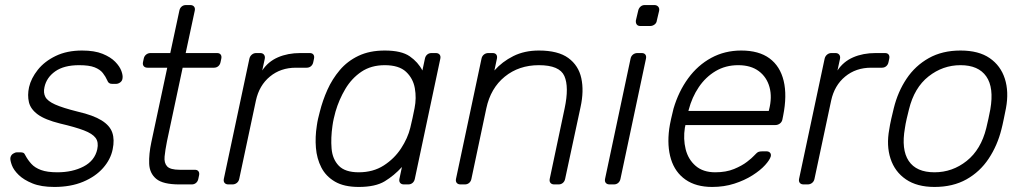

<svg xmlns="http://www.w3.org/2000/svg" viewBox="-20 -730 4057 760"><path d="M195 10Q143 10 108.5 -4Q74 -18 54 -37.5Q34 -57 27 -76Q20 -95 21 -105Q23 -116 31.5 -121.5Q40 -127 47 -127H62Q68 -127 72.5 -125Q77 -123 81 -114Q90 -97 104 -81.5Q118 -66 142.5 -57Q167 -48 207 -48Q267 -48 311 -71Q355 -94 365 -139Q371 -167 358.5 -184Q346 -201 312 -214Q278 -227 218 -241Q158 -256 129.5 -277Q101 -298 94.5 -325.5Q88 -353 95 -385Q103 -420 129.5 -453.5Q156 -487 200.5 -508.5Q245 -530 305 -530Q354 -530 386 -517Q418 -504 436 -485.5Q454 -467 460.5 -449Q467 -431 465 -420Q464 -410 456 -404Q448 -398 439 -398H424Q416 -398 411.5 -401.5Q407 -405 405 -411Q398 -427 387 -441Q376 -455 354.5 -463.5Q333 -472 293 -472Q233 -472 198.5 -447.5Q164 -423 156 -385Q151 -363 159.5 -346.5Q168 -330 198 -316.5Q228 -303 288 -288Q349 -274 382 -253.5Q415 -233 424.5 -205Q434 -177 426 -139Q418 -99 388 -65Q358 -31 309 -10.5Q260 10 195 10Z M690 0Q625 0 598.5 -22Q572 -44 570.5 -82Q569 -120 579 -167L642 -462H564Q554 -462 549 -468Q544 -474 546 -484L549 -498Q551 -508 558.5 -514Q566 -520 576 -520H654L690 -688Q692 -698 699 -704Q706 -710 716 -710H733Q743 -710 748 -704Q753 -698 751 -688L715 -520H839Q849 -520 853.5 -514Q858 -508 856 -498L853 -484Q851 -474 844 -468Q837 -462 827 -462H703L641 -171Q634 -136 631.5 -110.5Q629 -85 641.5 -71.5Q654 -58 691 -58H751Q761 -58 765.5 -52Q770 -46 768 -36L765 -22Q763 -12 756 -6Q749 0 739 0Z M884 0Q874 0 869 -6Q864 -12 866 -22L967 -497Q969 -507 976.5 -513.5Q984 -520 994 -520H1010Q1020 -520 1025 -513.5Q1030 -507 1028 -497L1018 -451Q1041 -486 1080 -503Q1119 -520 1169 -520H1206Q1216 -520 1220.5 -514Q1225 -508 1223 -498L1220 -484Q1218 -474 1211 -468Q1204 -462 1194 -462H1151Q1091 -462 1048.5 -427Q1006 -392 993 -332L927 -22Q925 -12 917.5 -6Q910 0 900 0Z M1400 10Q1342 10 1306 -11Q1270 -32 1252 -67Q1234 -102 1230.5 -145Q1227 -188 1234 -232Q1236 -247 1239 -260Q1242 -273 1246 -288Q1257 -332 1276 -374.5Q1295 -417 1325 -452.5Q1355 -488 1399 -509Q1443 -530 1503 -530Q1569 -530 1602 -507Q1635 -484 1652 -451L1662 -498Q1664 -508 1671 -514Q1678 -520 1688 -520H1705Q1715 -520 1720 -514Q1725 -508 1723 -498L1622 -22Q1620 -12 1613 -6Q1606 0 1596 0H1579Q1569 0 1564 -6Q1559 -12 1561 -22L1571 -69Q1540 -35 1503 -12.5Q1466 10 1400 10ZM1400 -48Q1457 -48 1499 -75Q1541 -102 1567.5 -142.5Q1594 -183 1604 -224Q1608 -239 1613 -263Q1618 -287 1621 -302Q1629 -342 1622 -381Q1615 -420 1587 -446Q1559 -472 1503 -472Q1449 -472 1410.5 -446Q1372 -420 1347 -378Q1322 -336 1308 -288Q1304 -273 1301 -260Q1298 -247 1296 -232Q1289 -184 1292.5 -142Q1296 -100 1321 -74Q1346 -48 1400 -48Z M1803 0Q1793 0 1788 -6Q1783 -12 1785 -22L1886 -498Q1888 -508 1895.5 -514Q1903 -520 1913 -520H1930Q1940 -520 1944.5 -514Q1949 -508 1947 -498L1937 -451Q1968 -486 2012 -508Q2056 -530 2113 -530Q2189 -530 2229.5 -500.5Q2270 -471 2281 -420.5Q2292 -370 2278 -306L2217 -22Q2215 -12 2208 -6Q2201 0 2191 0H2174Q2164 0 2159 -6Q2154 -12 2156 -22L2215 -301Q2233 -386 2214 -429Q2195 -472 2113 -472Q2034 -472 1978 -426.5Q1922 -381 1905 -301L1846 -22Q1844 -12 1837 -6Q1830 0 1820 0Z M2393 0Q2383 0 2378 -6Q2373 -12 2375 -22L2476 -498Q2478 -508 2485.5 -514Q2493 -520 2503 -520H2520Q2530 -520 2534.5 -514Q2539 -508 2537 -498L2436 -22Q2434 -12 2427 -6Q2420 0 2410 0ZM2515 -627Q2505 -627 2500.5 -633Q2496 -639 2497 -649L2506 -687Q2508 -697 2515 -703.5Q2522 -710 2532 -710H2570Q2580 -710 2585.5 -703.5Q2591 -697 2589 -687L2580 -649Q2579 -639 2571 -633Q2563 -627 2553 -627Z M2799 10Q2735 10 2693.5 -19Q2652 -48 2636 -100Q2620 -152 2629 -220Q2631 -235 2636.5 -260Q2642 -285 2646 -300Q2666 -368 2704 -420Q2742 -472 2795.5 -501Q2849 -530 2914 -530Q2984 -530 3026 -499Q3068 -468 3082 -410Q3096 -352 3080 -272L3077 -257Q3075 -247 3067 -241Q3059 -235 3049 -235H2693Q2693 -235 2692.5 -231Q2692 -227 2691 -225Q2684 -180 2694 -139.5Q2704 -99 2733.5 -73.5Q2763 -48 2811 -48Q2854 -48 2885.5 -61Q2917 -74 2937 -89.5Q2957 -105 2964 -113Q2976 -126 2981.5 -128.5Q2987 -131 2998 -131H3014Q3023 -131 3028 -125.5Q3033 -120 3031 -111Q3027 -97 3008.5 -76.5Q2990 -56 2958.5 -36Q2927 -16 2886.5 -3Q2846 10 2799 10ZM2705 -291H3023L3024 -295Q3037 -345 3026 -385Q3015 -425 2983.5 -448.5Q2952 -472 2902 -472Q2852 -472 2812.5 -448.5Q2773 -425 2746 -385Q2719 -345 2706 -295Z M3161 0Q3151 0 3146 -6Q3141 -12 3143 -22L3244 -497Q3246 -507 3253.5 -513.5Q3261 -520 3271 -520H3287Q3297 -520 3302 -513.5Q3307 -507 3305 -497L3295 -451Q3318 -486 3357 -503Q3396 -520 3446 -520H3483Q3493 -520 3497.5 -514Q3502 -508 3500 -498L3497 -484Q3495 -474 3488 -468Q3481 -462 3471 -462H3428Q3368 -462 3325.5 -427Q3283 -392 3270 -332L3204 -22Q3202 -12 3194.5 -6Q3187 0 3177 0Z M3679 10Q3610 10 3566 -20Q3522 -50 3505 -102Q3488 -154 3500 -218Q3502 -233 3508 -260Q3514 -287 3518 -302Q3534 -367 3568.5 -418.5Q3603 -470 3656.5 -500Q3710 -530 3782 -530Q3854 -530 3897.5 -500Q3941 -470 3957.5 -418.5Q3974 -367 3962 -302Q3959 -287 3953.5 -260Q3948 -233 3944 -218Q3928 -154 3893.5 -102Q3859 -50 3805.5 -20Q3752 10 3679 10ZM3679 -48Q3750 -48 3806.5 -93Q3863 -138 3884 -223Q3888 -238 3892.5 -260Q3897 -282 3900 -297Q3915 -383 3884 -427.5Q3853 -472 3782 -472Q3712 -472 3655.5 -427.5Q3599 -383 3578 -297Q3574 -282 3569 -260Q3564 -238 3562 -223Q3547 -138 3577 -93Q3607 -48 3679 -48Z"/></svg>

Font: Rubik Light Light
Style: Italic
Weight: 300
Italic angle: -12°
Version: Version 2.104